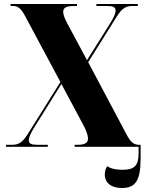

<svg xmlns="http://www.w3.org/2000/svg" viewBox="-20 -734 734 960"><path d="M10 0H219V-10H166C136 -10 124 -16 124 -33C124 -48 133 -67 152 -98L287 -314L395 -112C412 -81 420 -57 420 -41C420 -19 403 -10 368 -10H353V0H673V32C673 94 653 115 591 115C559 115 534 109 516 97C509 107 504 122 504 138C504 180 535 206 590 206C657 206 683 169 683 59V-10H675C649 -10 633 -23 612 -63L421 -423L563 -650C589 -691 608 -704 641 -704H669V-714H462V-704H516C545 -704 558 -698 558 -681C558 -666 549 -647 530 -616L415 -433L317 -616C303 -642 296 -661 296 -675C296 -696 313 -704 350 -704H365V-714H33V-704H45C71 -704 86 -691 107 -651L282 -324L119 -64C93 -23 74 -10 41 -10H10Z"/></svg>

Font: Noto Serif Display Condensed Black
Style: Regular
Weight: 900
Width: 3
Designer: Monotype Design Team
Foundry: Monotype Imaging Inc.
Version: Version 2.009